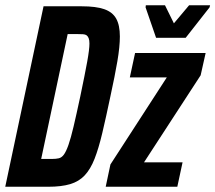

<svg xmlns="http://www.w3.org/2000/svg" viewBox="-26 -712 821 732"><path d="M-6 0 140 -688H286Q340 -688 371.5 -677Q403 -666 417 -641Q431 -616 431 -573Q431 -534 421.5 -478.5Q412 -423 395 -345Q378 -264 364 -205Q350 -146 334.5 -106.5Q319 -67 297 -43.5Q275 -20 241.5 -10Q208 0 158 0ZM131 -106H172Q187 -106 198 -108.5Q209 -111 217.5 -122.5Q226 -134 235 -159.5Q244 -185 254.5 -229.5Q265 -274 280 -344Q298 -430 306.5 -477Q315 -524 315 -546Q315 -559 312 -566.5Q309 -574 304 -577.5Q299 -581 290.5 -581.5Q282 -582 272 -582H232ZM377 0 395 -85 610 -417H469L489 -510H758L739 -425L523 -93H670L650 0ZM569 -568 529 -684 530 -692H603L637 -623L695 -692H775L773 -684L682 -568Z"/></svg>

Font: Saira ExtraCondensed
Style: Bold Italic
Weight: 700
Width: 2
Italic angle: -12°
Designer: Hector Gatti with collaboration of the Omnibus-Type team
Foundry: Omnibus-Type
Version: Version 1.101